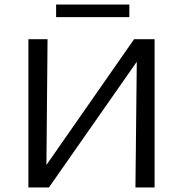

<svg xmlns="http://www.w3.org/2000/svg" viewBox="-20 -832 812 852"><path d="M554 -756H229V-812H554ZM666 0H581L587 -558L197 0H106V-658H191L186 -100L575 -658H666Z"/></svg>

Font: Ysabeau Infant Medium
Style: Regular
Weight: 500
Designer: Christian Thalmann (Catharsis Fonts)
Version: Version 0.003